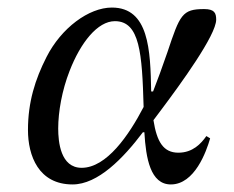

<svg xmlns="http://www.w3.org/2000/svg" viewBox="-20 -476 618 508"><path d="M54 -132C54 -64 82 12 172 12C239 12 306 -57 358 -126H362C366 -57 378 12 432 12C495 12 526 -75 536 -110L526 -116C512 -96 490 -72 452 -72C412 -72 395 -101 386 -158L407 -186C458 -254 552 -383 552 -424C552 -442 547 -452 520 -452C462 -452 456 -437 423 -338C410 -300 396 -262 385 -234H380C378 -344 374 -456 276 -456C215 -456 142 -402 103 -325C73 -266 54 -206 54 -132ZM134 -136C134 -180 144 -237 164 -288C193 -363 238 -420 284 -420C350 -420 356 -335 360 -193C321 -118 262 -32 196 -32C140 -32 134 -101 134 -136Z"/></svg>

Font: Old Standard
Style: Italic
Weight: 400
Italic angle: -15.2°
Designer: Alexey Kryukov <alexios@thessalonica.org.ru>
Version: Version 2.0